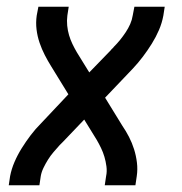

<svg xmlns="http://www.w3.org/2000/svg" viewBox="-20 -550 540 570"><path d="M6 0 10 -27Q14 -48 23 -69Q32 -90 44.5 -110Q57 -130 71 -148.5Q85 -167 102 -184L183 -270L132 -353Q122 -369 113 -386.5Q104 -404 97.5 -423Q91 -442 88.5 -462.5Q86 -483 89 -504L94 -530H184L180 -504Q178 -489 179.5 -474Q181 -459 185 -445.5Q189 -432 195 -419.5Q201 -407 208 -395L245 -335L309 -401Q311 -404 313.5 -406Q316 -408 318 -411Q328 -421 336.5 -431.5Q345 -442 353 -454Q361 -466 366.5 -478.5Q372 -491 374 -504L379 -530H469L465 -504Q461 -482 452 -461Q443 -440 430.5 -420Q418 -400 404 -381.5Q390 -363 374 -346L292 -260L343 -177Q354 -161 363 -143.5Q372 -126 378 -107Q384 -88 386.5 -67.5Q389 -47 386 -27L382 0H291L295 -27Q298 -41 296 -56Q294 -71 290 -84.5Q286 -98 280 -110.5Q274 -123 267 -135L230 -195L167 -129Q164 -126 162 -124Q160 -122 157 -119Q148 -109 139 -98.5Q130 -88 122.5 -76Q115 -64 109 -51.5Q103 -39 101 -27L97 0Z"/></svg>

Font: Iosevka Curly Medium Oblique
Style: Regular
Weight: 500
Italic angle: -9°
Monospace: yes
Designer: Belleve Invis
Foundry: Belleve Invis
Version: Version 11.1.0; ttfautohint (v1.8.3)